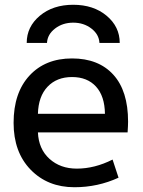

<svg xmlns="http://www.w3.org/2000/svg" viewBox="-20 -775 599 805"><path d="M482 -595H397Q395 -631 363 -655.5Q331 -680 287 -680Q243 -680 211 -655.5Q179 -631 177 -595H92Q92 -663 147 -709Q202 -755 287 -755Q372 -755 427 -709Q482 -663 482 -595ZM139 -298H420Q419 -372 382.5 -412Q346 -452 282 -452Q218 -452 179.5 -411.5Q141 -371 139 -298ZM139 -220Q142 -150 187.5 -109Q233 -68 302 -68Q377 -68 452 -106L477 -30Q390 10 292 10Q180 10 108.5 -63.5Q37 -137 37 -260Q37 -386 103.5 -458Q170 -530 282 -530Q393 -530 455 -462Q517 -394 517 -265Q517 -250 515 -220Z"/></svg>

Font: Mplus 1p Medium
Style: Regular
Weight: 500
Version: Version 1.061